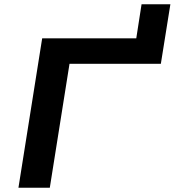

<svg xmlns="http://www.w3.org/2000/svg" viewBox="-20 -886 824 906"><path d="M67 0 179 -705H623L648 -866H784L739 -585H308L215 0Z"/></svg>

Font: Nunito Sans 10pt Expanded
Style: Bold Italic
Weight: 700
Width: 7
Italic angle: -9°
Designer: Vernon Adams
Foundry: Vernon Adams
Version: Version 3.101;gftools[0.9.27]